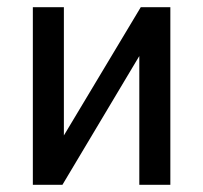

<svg xmlns="http://www.w3.org/2000/svg" viewBox="-20 -512 563 532"><path d="M71 0V-492H157V-90H129L370 -492H452V0H366V-402H393L153 0Z"/></svg>

Font: Nunito Sans 10pt Condensed SemiBold
Style: Regular
Weight: 600
Width: 3
Designer: Vernon Adams
Foundry: Vernon Adams
Version: Version 3.101;gftools[0.9.27]